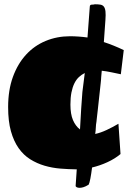

<svg xmlns="http://www.w3.org/2000/svg" viewBox="-20 -770 632 900"><path d="M432.1 -199.2Q429.7 -187 429.2 -172.4Q428.7 -157.7 426.3 -142.1Q451.7 -147.5 479.7 -160.6Q507.8 -173.8 535.2 -189.9L544.9 -47.9Q518.6 -25.9 483.6 -9.8Q448.7 6.3 411.6 15.1Q407.7 45.4 403.6 67.1Q399.4 88.9 395.5 95.7Q381.3 104.5 370.4 107.7Q359.4 110.8 351.3 110.4Q343.3 109.9 338.9 107.2Q334.5 104.5 334.5 101.6L339.8 23.9Q301.8 23.4 262.9 20.3Q224.1 17.1 188.5 6.6Q152.8 -3.9 121.6 -23.4Q90.3 -43 67.4 -75.4Q44.4 -107.9 31.2 -155Q18.1 -202.1 18.1 -268.1Q18.1 -347.7 40.5 -409.4Q63 -471.2 102.1 -513.7Q141.1 -556.2 194.1 -578.1Q247.1 -600.1 308.1 -600.1Q327.6 -600.1 348.6 -598.6Q369.6 -597.2 390.1 -594.2L400.9 -738.8Q401.4 -747.1 408 -748Q414.6 -749 422.4 -749V-750Q439 -750 450 -748.3Q460.9 -746.6 466.8 -739Q472.7 -731.4 474.4 -716.6Q476.1 -701.7 474.1 -675.3L466.8 -572.8Q489.7 -565.4 513.2 -555.9Q536.6 -546.4 560.1 -535.2L546.4 -421.9Q524.9 -426.3 502 -431.2Q479 -436 457 -438.5Q455.1 -419.4 454.3 -408Q453.6 -396.5 453.6 -396Q453.6 -395.5 452.1 -381.1Q450.7 -366.7 448.2 -345Q445.8 -323.2 443.1 -298.3Q440.4 -273.4 438 -251.7Q435.5 -230 433.8 -215.1Q432.1 -200.2 432.1 -199.2ZM310.1 -279.8Q310.1 -235.4 322 -207.3Q334 -179.2 355 -163.1Q357.4 -214.4 360.6 -261.2Q363.8 -308.1 366.2 -338.9L377.4 -427.7Q362.3 -420.4 349.9 -408.7Q337.4 -397 328.6 -379.2Q319.8 -361.3 314.9 -336.7Q310.1 -312 310.1 -279.8Z"/></svg>

Font: Sigmar One
Style: Regular
Weight: 400
Version: Version 1.000